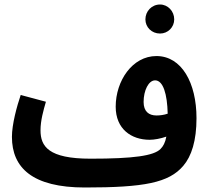

<svg xmlns="http://www.w3.org/2000/svg" viewBox="-20 -812 928 853"><path d="M691 -663C726 -663 754 -691 754 -726C754 -762 726 -792 691 -792C654 -792 626 -762 626 -726C626 -691 654 -663 691 -663ZM357 21C621 21 730 0 794 -75C831 -118 853 -187 853 -287C853 -444 787 -563 675 -563C568 -563 494 -453 494 -338C494 -239 563 -191 645 -191C665 -191 693 -196 719 -205C714 -178 705 -162 693 -150C663 -120 575 -107 382 -107C195 -107 160 -162 160 -233C160 -277 173 -322 184 -360L72 -390C55 -340 33 -260 33 -204C33 -66 125 21 357 21ZM618 -359C618 -410 640 -455 669 -455C705 -455 723 -394 725 -307C708 -301 690 -299 675 -299C641 -299 618 -317 618 -359Z"/></svg>

Font: Noto Sans Arabic UI XCn
Style: Bold
Weight: 700
Width: 2
Designer: Monotype Design Team, Nadine Chahine and Nizar Qandah
Foundry: Monotype Imaging Inc.
Version: Version 2.010